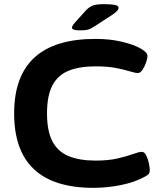

<svg xmlns="http://www.w3.org/2000/svg" viewBox="-20 -895 780 923"><path d="M429 8Q48 8 48 -350Q48 -708 439 -708Q508 -708 565 -694.5Q622 -681 654 -663Q670 -654 679.5 -645Q689 -636 689 -625Q689 -615 682.5 -595.5Q676 -576 665.5 -560Q655 -544 643 -544Q630 -544 604.5 -552Q579 -560 539 -568Q499 -576 439 -576Q362 -576 310 -555Q258 -534 232 -484.5Q206 -435 206 -350Q206 -265 232 -215.5Q258 -166 310 -144.5Q362 -123 439 -123Q502 -123 546.5 -133.5Q591 -144 619.5 -154.5Q648 -165 662 -165Q674 -165 682.5 -148.5Q691 -132 695.5 -111Q700 -90 700 -78Q700 -65 695.5 -59.5Q691 -54 677 -46Q631 -20 564.5 -6Q498 8 429 8ZM364 -749Q326 -749 326 -762Q326 -766 329 -771.5Q332 -777 339 -785L393 -845Q409 -862 427 -868.5Q445 -875 479 -875Q514 -875 532 -871.5Q550 -868 550 -857Q550 -844 520 -824L434 -768Q418 -757 404 -753Q390 -749 364 -749Z"/></svg>

Font: Asap Expanded
Style: Bold
Weight: 700
Width: 7
Designer: Pablo Cosgaya
Foundry: Omnibus-Type
Version: Version 3.001; ttfautohint (v1.8.4.7-5d5b)